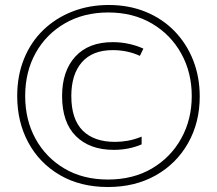

<svg xmlns="http://www.w3.org/2000/svg" viewBox="-20 -742 870 770"><path d="M413 8Q302 8 220 -40Q138 -88 93.5 -170.5Q49 -253 49 -357Q49 -439 76.5 -506.5Q104 -574 154 -622Q204 -670 271 -696Q338 -722 416 -722Q498 -722 565.5 -694Q633 -666 681 -616Q729 -566 755 -499.5Q781 -433 781 -355Q781 -251 734.5 -168.5Q688 -86 605 -39Q522 8 413 8ZM413 -22Q514 -22 589.5 -66.5Q665 -111 707 -187Q749 -263 749 -357Q749 -451 707 -527Q665 -603 589.5 -647.5Q514 -692 414 -692Q316 -692 240.5 -648.5Q165 -605 123 -529.5Q81 -454 81 -357Q81 -261 122.5 -185.5Q164 -110 238.5 -66Q313 -22 413 -22ZM436 -141Q340 -141 284.5 -196Q229 -251 229 -357Q229 -457 282 -515Q335 -573 432 -573Q466 -573 497.5 -566Q529 -559 555 -547L541 -518Q491 -541 432 -541Q351 -541 308.5 -492.5Q266 -444 266 -357Q266 -264 311.5 -218.5Q357 -173 441 -173Q466 -173 492 -177.5Q518 -182 548 -194V-163Q497 -141 436 -141Z"/></svg>

Font: Noto Sans Devanagari ExtraCondensed ExtraLight
Style: Regular
Weight: 200
Width: 2
Designer: Jelle Bosma - Monotype Design Team
Foundry: Monotype Imaging Inc.
Version: Version 2.004; ttfautohint (v1.8.4.7-5d5b)